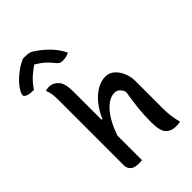

<svg xmlns="http://www.w3.org/2000/svg" viewBox="-349 -1116 1235 1235"><g transform="rotate(-45 269.0 -498.5)"><path d="M159 4Q116 4 98 -13.5Q80 -31 80 -56V-656Q80 -685 76.5 -708Q73 -731 64 -750Q82 -755 97 -755Q132 -755 159 -726Q186 -697 186 -623V-365H193Q215 -417 247.5 -457.5Q280 -498 319.5 -521.5Q359 -545 400 -545Q434 -545 460 -522Q486 -499 501 -463.5Q516 -428 516 -390V-144Q516 -101 520 -70Q524 -39 534 0Q517 4 495 4Q451 4 425.5 -23Q400 -50 400 -129Q400 -191 406 -248.5Q412 -306 424 -381Q406 -430 368 -430Q319 -430 271 -378Q223 -326 186 -222V2Q178 3 172 3.5Q166 4 159 4ZM106 -1001H130Q150 -1001 165.5 -996.5Q181 -992 208 -972Q242 -948 277.5 -911.5Q313 -875 338 -825Q315 -810 279 -810Q262 -810 251.5 -816.5Q241 -823 227 -842Q210 -863 189 -882Q168 -901 133 -922H130Q86 -892 58.5 -864Q31 -836 15 -809H9Q-26 -809 -44 -817Q-62 -825 -62 -836Q-62 -844 -56 -857.5Q-50 -871 -36 -890Q-11 -924 28.5 -954.5Q68 -985 106 -1001Z"/></g></svg>

Font: Recursive Sn Csl St Med
Style: Regular
Weight: 500
Version: Version 1.079;hotconv 1.0.112;makeotfexe 2.5.65598; ttfautoh